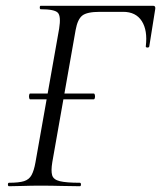

<svg xmlns="http://www.w3.org/2000/svg" viewBox="-20 -645 558 665"><path d="M84.2 -301Q82 -301 81 -306Q80 -311 81 -316Q82 -321 84.2 -321H304.6Q307.6 -321 308.6 -316Q309.6 -311 308.6 -306Q307.6 -301 304.6 -301ZM11.4 0Q7.4 0 7.4 -6Q7.4 -12 11.4 -12Q45.6 -12 63.3 -17.6Q81 -23.2 89.4 -38.8Q97.8 -54.4 102.8 -82.4L184.8 -545.4Q191.8 -588.6 180.4 -600.8Q169 -613 121 -613Q117.8 -613 117.8 -619Q117.8 -625 121 -625H510.4Q519 -625 517.8 -614.6L497 -484Q496 -480 490.1 -480.4Q484.2 -480.8 485 -484.8Q491.6 -539.8 471.1 -571.9Q450.6 -604 406.4 -604H326Q281.2 -604 264.9 -591Q248.6 -578 242 -541.4L161.2 -83.6Q156.2 -53.6 160.6 -38.2Q165 -22.8 187.4 -17.4Q209.8 -12 256.4 -12Q260.4 -12 260.4 -6Q260.4 0 256.4 0Q227 0 193 -1Q159 -2 118.4 -2Q87.8 -2 59.9 -1Q32 0 11.4 0Z"/></svg>

Font: Cormorant Garamond Light
Style: Italic
Weight: 300
Italic angle: -10°
Designer: Christian Thalmann (Catharsis Fonts)
Foundry: Catharsis Fonts
Version: Version 4.001